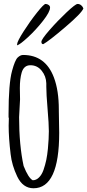

<svg xmlns="http://www.w3.org/2000/svg" viewBox="-20 -958 453 996"><path d="M24.4 0ZM68.8 -722.7Q68.8 -722.7 68.8 -729Q69.8 -744.1 102.8 -795.7Q135.7 -847.2 171.6 -892.3Q207.5 -937.5 216.3 -937.5Q225.1 -937.5 232.4 -932.1Q239.7 -926.8 239.7 -918.9Q239.7 -896.5 203.1 -849.9Q166.5 -803.2 125.2 -765.1Q84 -727.1 68.8 -722.7ZM204.6 -729Q194.8 -728.5 194.8 -741.2Q194.8 -753.9 236.8 -802Q278.8 -850.1 325.2 -893.8Q371.6 -937.5 382.3 -937.5Q393.1 -937.5 401.4 -930.4Q409.7 -923.3 412.6 -914.1Q403.3 -889.6 318.8 -817.6Q234.4 -745.6 204.6 -729ZM24.9 -305.7 25.9 -343.8Q25.9 -348.6 24.4 -348.6V-366.7Q24.4 -523.9 42.5 -590.3Q57.6 -646.5 71.8 -659.7Q85.9 -672.9 99.6 -672.9Q215.8 -672.9 259.8 -555.7Q285.2 -488.3 285.2 -389.6V-382.3L287.1 -269Q287.1 18.6 153.8 18.6Q98.6 18.6 69.3 -42.5Q41.5 -101.1 35.2 -157.7Q24.9 -243.2 24.9 -305.7ZM84 -442.4 79.1 -350.1Q79.1 -205.1 102.5 -97.2Q127.4 -34.2 149.9 -22.9Q168 -22.9 182.6 -37.6Q197.3 -52.2 205.8 -76.9Q214.4 -101.6 220.2 -128.9Q225.6 -155.8 228.5 -186.5Q233.4 -239.7 233.4 -277.3Q233.4 -314.9 226.8 -392.6Q220.2 -470.2 220.2 -508.3V-525.9Q219.2 -562.5 196.3 -591.1Q173.3 -619.6 137.7 -619.6Q103.5 -619.6 92.3 -581.1Q83 -548.8 83 -501.5Z"/></svg>

Font: Amatic
Style: Bold
Weight: 700
Width: 3
Version: Version 2.000; ttfautohint (v0.92-dirty) -l 8 -r 50 -G 50 -x